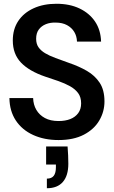

<svg xmlns="http://www.w3.org/2000/svg" viewBox="-20 -732 605 1020"><path d="M291 12Q215 12 156 -15Q97 -42 64 -92Q31 -142 30 -211H156Q157 -176 173 -148.5Q189 -121 218.5 -105Q248 -89 291 -89Q327 -89 353.5 -99.5Q380 -110 395.5 -131Q411 -152 411 -183Q411 -216 395 -237.5Q379 -259 352 -274Q325 -289 291 -301Q257 -313 220 -325Q135 -354 91.5 -399.5Q48 -445 48 -517Q48 -577 77 -620.5Q106 -664 158.5 -688Q211 -712 280 -712Q350 -712 402.5 -687Q455 -662 485 -617.5Q515 -573 517 -511H389Q388 -540 374.5 -562.5Q361 -585 336 -598.5Q311 -612 276 -612Q247 -613 223.5 -603.5Q200 -594 186 -575Q172 -556 172 -526Q172 -499 184.5 -481Q197 -463 219.5 -449.5Q242 -436 274.5 -424Q307 -412 346 -398Q399 -380 441.5 -355.5Q484 -331 509.5 -292.5Q535 -254 535 -193Q535 -139 507.5 -92Q480 -45 425.5 -16.5Q371 12 291 12ZM229 268V217Q254 217 265.5 202Q277 187 277 157V142H225V46H339Q341 70 342 94Q343 118 343 138Q343 201 314 234.5Q285 268 229 268Z"/></svg>

Font: DM Sans 36pt SemiBold
Style: Regular
Weight: 600
Designer: Colophon Foundry, Jonny Pinhorn
Foundry: Colophon Foundry
Version: Version 4.004;gftools[0.9.30]